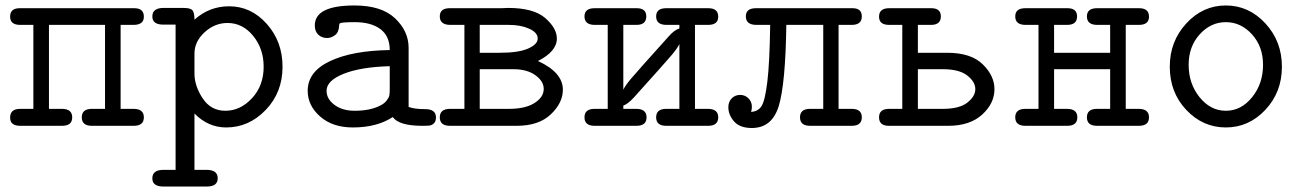

<svg xmlns="http://www.w3.org/2000/svg" viewBox="-20 -460 4765 702"><path d="M17 -30Q17 -62 54 -62Q54 -62 102 -62V-369Q102 -369 54 -369Q17 -369 17 -399Q17 -430 52 -430H471Q506 -430 506 -399Q506 -369 468 -369H421V-62H468Q506 -62 506 -31Q506 0 469 0H316Q279 0 279 -31Q279 -62 316 -62H364V-369H159V-62H206Q244 -62 244 -31Q244 0 207 0H54Q17 0 17 -30Z M537 192Q537 161 578 161H622V-370H577Q537 -370 537 -400Q537 -431 578 -431H651Q677 -431 684 -422Q691 -413 691 -388Q745 -437 818 -437Q898 -437 955.5 -372.5Q1013 -308 1013 -216Q1013 -122 951.5 -58Q890 6 807 6Q741 6 691 -45V161H735Q776 161 776 192Q776 222 736 222H577Q537 222 537 192ZM691 -191Q691 -146 721 -100.5Q751 -55 804 -55Q859 -55 901.5 -101Q944 -147 944 -216Q944 -282 905.5 -329Q867 -376 812 -376Q765 -376 728 -342Q691 -308 691 -264Z M1105 -128Q1105 -198 1186.5 -236.5Q1268 -275 1405 -277Q1405 -328 1371 -353.5Q1337 -379 1277 -379Q1255 -379 1241 -378Q1226 -377 1223 -375Q1220 -373 1220 -367Q1219 -342 1205 -331.5Q1191 -321 1176 -321Q1157 -321 1144 -333Q1131 -345 1131 -367Q1131 -440 1276 -440Q1375 -440 1424.5 -393Q1474 -346 1474 -285V-69Q1495 -61 1534 -61Q1574 -61 1574 -31Q1574 -16 1566.5 -9Q1559 -2 1550.5 -1Q1542 0 1524 0Q1439 0 1416 -32Q1358 6 1270 6Q1196 6 1150.5 -34Q1105 -74 1105 -128ZM1174 -128Q1174 -98 1203 -76.5Q1232 -55 1277 -55Q1330 -55 1366 -72Q1384 -80 1393 -91.5Q1402 -103 1403.5 -111Q1405 -119 1405 -134V-218Q1298 -215 1236 -190Q1174 -165 1174 -128Z M1588 -31Q1588 -62 1626 -62Q1626 -62 1678 -62V-369Q1678 -369 1627 -369Q1588 -369 1588 -400Q1588 -429 1622 -430H1813Q1817 -430 1825.5 -430.5Q1834 -431 1838 -431Q1931 -431 1973.5 -394Q2016 -357 2016 -319Q2016 -272 1947 -237Q2038 -195 2038 -132Q2038 -84 1994 -42Q1950 0 1869 0H1623Q1588 -1 1588 -31ZM1734 -62H1841Q1901 -62 1934.5 -83.5Q1968 -105 1968 -135Q1968 -163 1937.5 -185Q1907 -207 1857 -207H1734ZM1734 -267H1807Q1876 -267 1911 -282.5Q1946 -298 1946 -319Q1946 -341 1915 -355Q1884 -369 1841 -369H1734Z M2154 -62Q2154 -62 2202 -62V-369H2155Q2117 -369 2117 -400Q2117 -430 2154 -430H2308Q2343 -430 2343 -400Q2343 -369 2307 -369Q2307 -369 2259 -369V-132Q2266 -147 2286.5 -171.5Q2307 -196 2425 -327Q2445 -350 2464 -356V-369H2417Q2379 -369 2379 -400Q2379 -430 2416 -430H2570Q2606 -430 2606 -399Q2606 -369 2569 -369H2521V-62H2568Q2606 -62 2606 -31Q2606 0 2569 0H2416Q2379 0 2379 -31Q2379 -62 2416 -62H2464V-299Q2457 -284 2436.5 -259.5Q2416 -235 2298 -104Q2275 -79 2259 -74V-62H2306Q2344 -62 2344 -31Q2344 0 2307 0H2154Q2117 0 2117 -31Q2117 -62 2154 -62Z M2643 -68Q2643 -88 2655.5 -100.5Q2668 -113 2686 -113Q2704 -113 2716.5 -100.5Q2729 -88 2729 -70Q2729 -58 2726 -51Q2751 -52 2764 -71.5Q2777 -91 2785.5 -160.5Q2794 -230 2796 -369H2746Q2707 -369 2707 -400Q2707 -430 2744 -430H3097Q3131 -430 3131 -400Q3131 -369 3094 -369H3046V-62H3094Q3131 -62 3131 -31Q3131 0 3094 0H2942Q2905 0 2905 -31Q2905 -62 2942 -62Q2942 -62 2990 -62V-369H2855Q2852 -154 2827.5 -73Q2803 8 2729 8Q2685 8 2664 -16Q2643 -40 2643 -68Z M3194 -31Q3194 -62 3231 -62Q3231 -62 3279 -62V-369H3231Q3194 -369 3194 -399Q3194 -430 3231 -430H3385Q3420 -430 3420 -400Q3420 -369 3384 -369Q3384 -369 3336 -369V-267H3444Q3530 -267 3573 -225Q3616 -183 3616 -134Q3616 -82 3571 -41Q3526 0 3447 0H3228Q3194 -1 3194 -31ZM3336 -62H3427Q3488 -62 3517 -85Q3546 -108 3546 -134Q3546 -161 3516.5 -184Q3487 -207 3427 -207H3336Z M3729 -62Q3729 -62 3777 -62V-369H3730Q3692 -369 3692 -400Q3692 -430 3729 -430H3883Q3918 -430 3918 -400Q3918 -369 3882 -369Q3882 -369 3834 -369V-267H4039V-369H3992Q3954 -369 3954 -400Q3954 -430 3991 -430H4145Q4181 -430 4181 -399Q4181 -369 4144 -369H4096V-62H4143Q4181 -62 4181 -31Q4181 0 4144 0H3991Q3954 0 3954 -31Q3954 -62 3991 -62H4039V-207H3834V-62H3881Q3919 -62 3919 -31Q3919 0 3882 0H3729Q3692 0 3692 -31Q3692 -62 3729 -62Z M4257 -216Q4257 -309 4317.5 -374.5Q4378 -440 4462 -440Q4546 -440 4606.5 -374.5Q4667 -309 4667 -216Q4667 -123 4606.5 -58.5Q4546 6 4462 6Q4378 6 4317.5 -58Q4257 -122 4257 -216ZM4326 -223Q4326 -154 4366 -104.5Q4406 -55 4462 -55Q4518 -55 4558 -104.5Q4598 -154 4598 -223Q4598 -290 4557.5 -334.5Q4517 -379 4462 -379Q4407 -379 4366.5 -334.5Q4326 -290 4326 -223Z"/></svg>

Font: CMU Typewriter Text
Style: Regular
Weight: 500
Monospace: yes
Version: Version 0.7.0